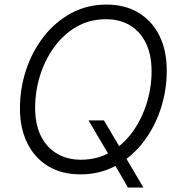

<svg xmlns="http://www.w3.org/2000/svg" viewBox="-20 -758 792 846"><path d="M370.1 -227.5H438L510.7 -104.5L522.5 -83.5L611.8 68.4H543.9L479 -43.5L466.8 -63.5ZM334 10.3Q252.4 10.3 192.9 -25.4Q133.3 -61 100.6 -126.7Q67.9 -192.4 67.9 -281.2Q67.9 -367.2 94.5 -448.5Q121.1 -529.8 171.4 -595Q221.7 -660.2 292 -699Q362.3 -737.8 449.7 -737.8Q530.8 -737.8 590.3 -701.9Q649.9 -666 682.4 -600.8Q714.8 -535.6 714.8 -446.3Q714.8 -360.4 688.2 -278.8Q661.6 -197.3 611.6 -132.1Q561.5 -66.9 491.5 -28.3Q421.4 10.3 334 10.3ZM336.4 -54.2Q408.7 -54.2 466.3 -87.6Q523.9 -121.1 564.5 -177.5Q605 -233.9 626.5 -303.2Q647.9 -372.6 647.9 -444.3Q647.9 -517.1 622.8 -568.4Q597.7 -619.6 552.5 -646.5Q507.3 -673.3 447.3 -673.3Q374.5 -673.3 316.9 -639.9Q259.3 -606.4 218.5 -550Q177.7 -493.7 156.2 -424.3Q134.8 -355 134.8 -283.2Q134.8 -210.4 159.9 -159.4Q185.1 -108.4 230.7 -81.3Q276.4 -54.2 336.4 -54.2Z"/></svg>

Font: Inter 18pt Light
Style: Italic
Weight: 300
Italic angle: -9.3988°
Designer: Rasmus Andersson
Foundry: rsms
Version: Version 4.001;git-66647c0bb